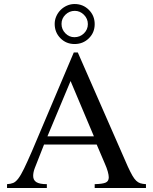

<svg xmlns="http://www.w3.org/2000/svg" viewBox="-20 -935 762 955"><path d="M706 0H451V-19Q491 -20 506 -27Q521 -34 521 -53Q521 -64 516 -82Q511 -100 502 -120L461 -216H199L153 -99Q145 -78 145 -60Q145 -39 161 -29Q177 -19 213 -19V0H15V-19Q33 -20 45.5 -25Q58 -30 71 -47Q84 -64 99.5 -96Q115 -128 139 -183L347 -674H367L616 -106Q629 -78 638.5 -61.5Q648 -45 657.5 -36Q667 -27 678 -23.5Q689 -20 706 -19ZM447 -257 331 -532 216 -257ZM351 -915Q393 -915 422 -886Q451 -857 451 -815Q451 -773 422 -744.5Q393 -716 351 -716Q309 -716 280.5 -745Q252 -774 252 -816Q252 -836 260 -854Q268 -872 281.5 -885.5Q295 -899 313 -907Q331 -915 351 -915ZM352 -881Q325 -881 305.5 -862Q286 -843 286 -816Q286 -789 305 -769.5Q324 -750 350 -750Q378 -750 397.5 -769Q417 -788 417 -815Q417 -842 397.5 -861.5Q378 -881 352 -881Z"/></svg>

Font: Klingon pIqaD HaSta
Style: Regular
Weight: 400
Width: 0
Designer: Mike Neff (qa'vaj)
Foundry: Mike Neff and Michael Everson
Version: Version 2.003